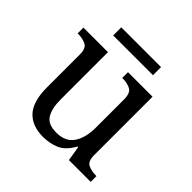

<svg xmlns="http://www.w3.org/2000/svg" viewBox="-177 -827 990 990"><g transform="rotate(45 317.5 -332.5)"><path d="M273 10Q194 10 151 -36.5Q108 -83 108 -186V-426Q108 -470 83.5 -482Q59 -494 26 -494H23V-536H202V-191Q202 -126 224 -90Q246 -54 307 -54Q373 -54 403 -98.5Q433 -143 433 -216V-422Q433 -469 409 -481.5Q385 -494 351 -494H348V-536H527V-109Q527 -65 551.5 -53.5Q576 -42 609 -42H612V0H453L440 -81H435Q404 -25 363 -7.5Q322 10 273 10ZM160 -616V-675H450V-616Z"/></g></svg>

Font: Noto Serif NP Hmong
Style: Regular
Weight: 400
Designer: Dalton Maag Ltd
Foundry: Dalton Maag Ltd
Version: Version 1.001